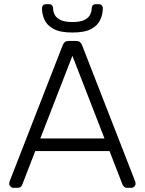

<svg xmlns="http://www.w3.org/2000/svg" viewBox="-20 -895 690 915"><path d="M44 0Q36 0 30 -6Q24 -12 24 -20Q24 -25 26 -31L279 -680Q283 -690 289.5 -695Q296 -700 308 -700H342Q354 -700 360.5 -695Q367 -690 371 -680L624 -31Q626 -25 626 -20Q626 -12 620 -6Q614 0 606 0H586Q576 0 571 -5.5Q566 -11 564 -15L502 -175H148L86 -15Q85 -11 79.5 -5.5Q74 0 64 0ZM172 -235H478L325 -629ZM325 -740Q267 -740 235.5 -757Q204 -774 192 -801Q180 -828 180 -856Q180 -864 185 -869.5Q190 -875 199 -875H214Q223 -875 228 -869.5Q233 -864 233 -856Q233 -840 240.5 -825Q248 -810 268 -800Q288 -790 325 -790Q363 -790 382.5 -800Q402 -810 409.5 -825Q417 -840 417 -856Q417 -864 422 -869.5Q427 -875 436 -875H451Q460 -875 465 -869.5Q470 -864 470 -856Q470 -828 458 -801Q446 -774 415 -757Q384 -740 325 -740Z"/></svg>

Font: Rubik Light
Style: Regular
Weight: 300
Designer: Hubert and Fischer
Foundry: Hubert and Fischer
Version: Version 2.300;gftools[0.9.30]